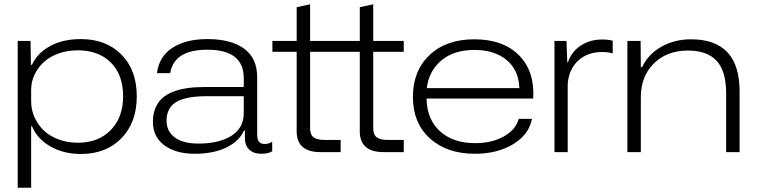

<svg xmlns="http://www.w3.org/2000/svg" viewBox="-20 -713 3549 900"><path d="M63 167V-521H123L125 -409.2H129.9Q154.8 -464.4 215.1 -497.1Q275.4 -529.8 358.9 -529.8Q477.1 -529.8 549.1 -457.3Q621.1 -384.8 621.1 -261.2Q621.1 -138.7 549.1 -64.9Q477.1 8.8 358.9 8.8Q278.8 8.8 216.8 -26.4Q154.8 -61.5 129.9 -121.1H126V167ZM126 -237.8Q126 -199.7 141.1 -164.8Q156.2 -129.9 183.6 -103Q210.9 -76.2 252.9 -60.1Q294.9 -43.9 345.2 -43.9Q440.9 -43.9 499 -103.3Q557.1 -162.6 557.1 -261.2Q557.1 -362.8 499.5 -419.9Q441.9 -477.1 345.2 -477.1Q294.9 -477.1 252.9 -461.7Q210.9 -446.3 183.6 -420.4Q156.2 -394.5 141.1 -361.3Q126 -328.1 126 -292Z M892.6 7.8Q804.2 7.8 750.5 -31.7Q696.8 -71.3 696.8 -142.1Q696.8 -178.7 708.7 -207Q720.7 -235.4 741.5 -253.7Q762.2 -272 793.5 -283.7Q824.7 -295.4 860.8 -300.3Q897 -305.2 941.9 -305.2H1122.6V-347.2Q1122.6 -480 951.7 -480Q795.9 -480 777.8 -370.1H715.8Q725.1 -447.3 787.6 -488.5Q850.1 -529.8 952.6 -529.8Q1062.5 -529.8 1124 -485.1Q1185.5 -440.4 1185.5 -351.1V-83Q1185.5 -59.1 1194.1 -48.6Q1202.6 -38.1 1220.7 -38.1Q1240.7 -38.1 1255.9 -48.8V-3.9Q1237.8 7.8 1204.6 7.8Q1168.9 7.8 1148.4 -11.7Q1127.9 -31.2 1127.9 -66.9V-101.1H1123.5Q1102.1 -51.3 1041.3 -21.7Q980.5 7.8 892.6 7.8ZM760.7 -147.9Q760.7 -97.2 799.6 -68.6Q838.4 -40 909.7 -40Q1007.8 -40 1065.2 -76.7Q1122.6 -113.3 1122.6 -183.1V-262.2H951.7Q916 -262.2 888.2 -259Q860.4 -255.9 835.9 -248Q811.5 -240.2 795.4 -227.5Q779.3 -214.8 770 -194.8Q760.7 -174.8 760.7 -147.9Z M1481.4 0Q1370.6 0 1370.6 -98.1V-470.2H1256.8V-521H1370.6V-679.2L1433.6 -692.9V-521H1666.5V-679.2L1729.5 -692.9V-521H1872.6V-470.2H1729.5V-112.8Q1729.5 -81.5 1746.1 -69.3Q1762.7 -57.1 1796.9 -57.1H1872.6V0H1777.8Q1666.5 0 1666.5 -98.1V-470.2H1433.6V-112.8Q1433.6 -81.5 1450 -69.3Q1466.3 -57.1 1500.5 -57.1H1576.7V0Z M2206.5 7.8Q2074.2 7.8 1994.9 -64.5Q1915.5 -136.7 1915.5 -258.8Q1915.5 -381.3 1993.7 -455.1Q2071.8 -528.8 2203.6 -528.8Q2337.9 -528.8 2412.4 -454.3Q2486.8 -379.9 2479.5 -251H1979.5Q1981.4 -152.8 2042.7 -97.4Q2104 -42 2207.5 -42Q2285.2 -42 2341.3 -73.2Q2397.5 -104.5 2411.6 -155.8H2473.6Q2459.5 -82 2385.3 -37.1Q2311 7.8 2206.5 7.8ZM1980.5 -299.8H2414.6Q2411.6 -384.8 2354.5 -431.9Q2297.4 -479 2203.6 -479Q2108.4 -479 2049.6 -430.2Q1990.7 -381.3 1980.5 -299.8Z M2579.1 0V-521H2635.3L2639.2 -420.9H2642.1Q2658.7 -470.2 2701.9 -499Q2745.1 -527.8 2802.2 -527.8Q2832.5 -527.8 2852.1 -522V-462.9Q2832 -469.2 2802.2 -469.2Q2735.4 -469.2 2691.2 -429.7Q2647 -390.1 2641.1 -319.8V0Z M2920.9 0V-521H2982.9L2983.9 -397.9H2989.7Q3019 -460 3081.1 -494.4Q3143.1 -528.8 3218.8 -528.8Q3446.8 -528.8 3446.8 -285.2V0H3383.8V-274.9Q3383.8 -379.9 3339.1 -428Q3294.4 -476.1 3204.1 -476.1Q3106.4 -476.1 3045.2 -415.8Q2983.9 -355.5 2983.9 -257.8V0Z"/></svg>

Font: Lumene Sans Expanded Light
Style: Regular
Weight: 300
Width: 7
Designer: Deni Anggara
Version: Version 1.003;Glyphs 3.1.2 (3151)